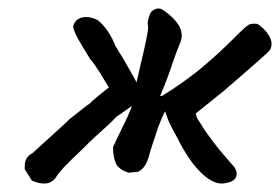

<svg xmlns="http://www.w3.org/2000/svg" viewBox="-20 -426 666 457"><path d="M618 -302Q616 -300 606.5 -291.5Q597 -283 584 -271.5Q571 -260 557 -248Q543 -236 531 -225.5Q519 -215 512 -209L446 -156Q447 -149 450 -143.5Q453 -138 458 -131Q468 -114 485 -91.5Q502 -69 517.5 -51.5Q533 -34 538 -28Q545 -17 543 -8Q541 1 531.5 5.5Q522 10 507 11Q488 10 468 -6.5Q448 -23 431 -48Q414 -73 402 -98Q393 -114 386 -128Q379 -142 373 -161Q368 -152 364.5 -143Q361 -134 357 -125Q354 -116 350 -103.5Q346 -91 342 -79.5Q338 -68 336 -60Q332 -43 325 -32Q318 -21 308 -17L286 -15Q261 -23 255 -39Q249 -55 249 -76Q261 -102 274 -128Q287 -154 294 -174Q285 -168 276.5 -161.5Q268 -155 258 -149Q246 -136 233 -124.5Q220 -113 205.5 -99.5Q191 -86 171 -66Q155 -51 139 -35Q123 -19 111 -1Q94 20 56 4L39 -23Q38 -39 42.5 -47.5Q47 -56 58 -62Q62 -66 76.5 -79Q91 -92 108.5 -108Q126 -124 138 -135Q142 -140 154.5 -149.5Q167 -159 178.5 -168.5Q190 -178 192 -178Q198 -185 213 -197Q228 -209 239 -218Q229 -235 217.5 -253.5Q206 -272 195 -285Q176 -315 166 -333Q156 -351 154 -363Q159 -381 176 -384.5Q193 -388 213 -378Q240 -355 255 -316Q267 -297 275 -283.5Q283 -270 289.5 -258Q296 -246 305 -230Q311 -257 318 -286.5Q325 -316 329 -336Q331 -346 332 -353.5Q333 -361 332 -366Q331 -372 332.5 -378.5Q334 -385 336 -390Q338 -399 349 -404Q360 -409 371 -400Q392 -386 404 -368Q416 -350 411 -330Q406 -318 399.5 -300.5Q393 -283 386.5 -263.5Q380 -244 373 -226.5Q366 -209 361 -197L366 -198Q394 -215 416 -231Q438 -247 447 -254Q461 -265 482 -283.5Q503 -302 523 -321.5Q543 -341 554 -352Q564 -362 571 -366.5Q578 -371 593 -369Q606 -360 614.5 -349.5Q623 -339 626 -327Q628 -311 618 -302Z"/></svg>

Font: Caveat SemiBold
Style: Regular
Weight: 600
Designer: Pablo Impallari
Foundry: Pablo Impallari
Version: Version 2.000